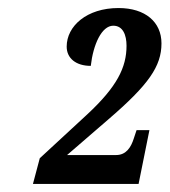

<svg xmlns="http://www.w3.org/2000/svg" viewBox="-20 -844 422 478"><path d="M62 -386H325L352 -520H320L313 -499C306 -477 294 -458 269 -458H147L250 -547C350 -633 382 -679 382 -736C382 -789 342 -824 275 -824C196 -824 146 -779 146 -728C146 -699 169 -680 206 -680C212 -733 233 -780 262 -780C286 -780 295 -757 295 -730C295 -676 271 -628 198 -560L79 -450Z"/></svg>

Font: Noto Serif Tamil ExtraCondensed
Style: Bold Italic
Weight: 700
Width: 2
Italic angle: -12°
Designer: Indian Type Foundry, Tom Grace, and the Monotype Design Team
Foundry: Monotype Imaging Inc.
Version: Version 2.003